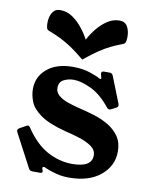

<svg xmlns="http://www.w3.org/2000/svg" viewBox="-79 -736 636 808"><g transform="rotate(10 238.5 -332.5)"><path d="M398 -304Q392 -301 389 -301Q383 -301 378 -307Q338 -357 295 -377.5Q252 -398 220 -398Q197 -398 177.5 -388Q158 -378 158 -353Q158 -334 173 -321Q188 -308 210.5 -300Q233 -292 257 -286Q291 -278 326 -267.5Q361 -257 390 -240Q419 -223 437 -197Q455 -171 455 -133Q455 -71 405.5 -30Q356 11 270 11Q243 11 217 4.5Q191 -2 168 -12Q164 -15 160 -15Q154 -15 154 -9Q154 -6 156 -2Q158 4 158 5Q158 12 147 12H115Q105 12 100 4L25 -138Q22 -144 22 -146Q22 -152 29 -157L56 -172Q62 -175 64 -175Q69 -175 74 -167Q117 -103 168.5 -75.5Q220 -48 274 -48Q358 -48 358 -99Q358 -122 337.5 -136.5Q317 -151 286.5 -161Q256 -171 225 -178Q151 -197 115 -222.5Q79 -248 68 -276Q57 -304 57 -330Q57 -383 97.5 -417Q138 -451 208 -451Q249 -451 280.5 -440.5Q312 -430 325 -422Q326 -422 327.5 -421.5Q329 -421 330 -421Q333 -421 333 -424Q333 -426 330 -435Q329 -439 328.5 -441.5Q328 -444 328 -445Q328 -454 340 -454H363Q374 -454 378 -444L422 -333Q423 -330 423.5 -328Q424 -326 424 -324Q424 -318 417 -314ZM240 -573Q253 -598 272 -621.5Q291 -645 315 -661Q339 -677 367 -677Q390 -677 400.5 -659Q411 -641 411 -615Q411 -604 409 -595Q407 -586 399 -583Q370 -572 347.5 -561Q325 -550 300.5 -533.5Q276 -517 240 -488Q205 -517 180 -533.5Q155 -550 132.5 -561Q110 -572 81 -583Q73 -586 71 -595Q69 -604 69 -615Q69 -641 80 -659Q91 -677 113 -677Q142 -677 165.5 -661Q189 -645 208 -621.5Q227 -598 240 -573Z"/></g></svg>

Font: Young Serif
Style: Regular
Weight: 400
Designer: Bastien Sozeau
Foundry: NBR — Bastien Sozeau
Version: Version 3.004; ttfautohint (v1.8.4.7-5d5b);gftools[0.9.33]